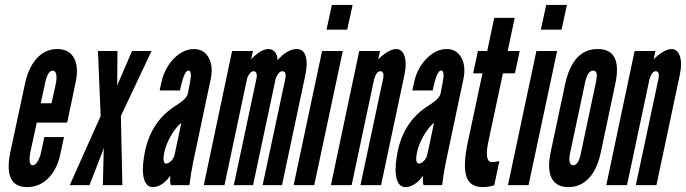

<svg xmlns="http://www.w3.org/2000/svg" viewBox="-20 -755 2797 783"><path d="M90.5 8Q141 8 177.2 -28.5Q213.5 -65 226.5 -128.5L241 -196H161L148 -136Q143 -112 133.2 -96.5Q123.5 -81 113.5 -81Q94 -81 104 -136L130 -255H254L288 -417Q302 -481 282 -518Q262 -555 213.5 -555Q165.5 -555 131 -518.2Q96.5 -481.5 82 -414L21.5 -131.5Q-6 8 90.5 8ZM146 -334 163 -411Q173.5 -467 195 -467Q206 -467 209.2 -451.5Q212.5 -436 207 -411L190 -334Z M264.5 0H345L400.5 -142.5L402.5 -149.5H404L403 -142.5L399.5 0H479L473 -282L598 -547H518.5L461 -414L458.5 -407.5H457.5L458 -414L459 -547H379.5L390.5 -282Z M603.5 8Q621.5 8 640.5 -4.2Q659.5 -16.5 672 -36H674.5Q672.5 -11 677 0H752.5Q756.5 -31 759.5 -49.2Q762.5 -67.5 768 -95L839 -431Q850.5 -484.5 831 -519.8Q811.5 -555 771 -555Q741.5 -555 713.8 -536.8Q686 -518.5 665.8 -487Q645.5 -455.5 637.5 -416.5L631 -386H714Q730.5 -467.5 748.5 -467.5Q764 -467.5 755 -419.5L746 -373Q744 -362.5 731 -349.8Q718 -337 690.5 -320Q587 -252 567 -113Q558 -57 567.5 -24.5Q577 8 603.5 8ZM658 -88Q642.5 -88 648.5 -125.5Q652 -148 663 -173.2Q674 -198.5 689.2 -220.5Q704.5 -242.5 719.5 -254L692 -124Q689 -110.5 678.5 -99.2Q668 -88 658 -88Z M1190.5 -555Q1152 -555 1111.5 -509.5Q1112 -529.5 1101.8 -542.2Q1091.5 -555 1075 -555Q1044.5 -555 1004 -513.5L1011.5 -547H926.5L811 0H895.5L988 -436.5Q999.5 -464.5 1014 -464.5Q1022.5 -464.5 1025.8 -455.8Q1029 -447 1025.5 -433L933.5 0H1012L1104.5 -435.5Q1116.5 -464.5 1131.5 -464.5Q1150 -464.5 1143 -431.5L1051 0H1130L1225 -448Q1235.5 -498.5 1226.2 -526.8Q1217 -555 1190.5 -555Z M1311.5 -634H1396L1418 -735H1333.5ZM1177.5 0H1261.5L1378 -547H1293.5Z M1329.5 0H1414L1505.5 -431Q1515 -464.5 1531 -464.5Q1548.5 -464.5 1542 -432.5L1450 0H1534L1629 -448Q1639.5 -496 1629.8 -525.5Q1620 -555 1595 -555Q1580.5 -555 1560.2 -543Q1540 -531 1522.5 -513L1530 -547H1445Z M1634 8Q1652 8 1671 -4.2Q1690 -16.5 1702.5 -36H1705Q1703 -11 1707.5 0H1783Q1787 -31 1790 -49.2Q1793 -67.5 1798.5 -95L1869.5 -431Q1881 -484.5 1861.5 -519.8Q1842 -555 1801.5 -555Q1772 -555 1744.2 -536.8Q1716.5 -518.5 1696.2 -487Q1676 -455.5 1668 -416.5L1661.5 -386H1744.5Q1761 -467.5 1779 -467.5Q1794.5 -467.5 1785.5 -419.5L1776.5 -373Q1774.5 -362.5 1761.5 -349.8Q1748.5 -337 1721 -320Q1617.5 -252 1597.5 -113Q1588.5 -57 1598 -24.5Q1607.5 8 1634 8ZM1688.5 -88Q1673 -88 1679 -125.5Q1682.5 -148 1693.5 -173.2Q1704.5 -198.5 1719.8 -220.5Q1735 -242.5 1750 -254L1722.5 -124Q1719.5 -110.5 1709 -99.2Q1698.5 -88 1688.5 -88Z M1947.5 8Q1971 8 1995.5 1L2016.5 -98Q2004 -95.5 1998 -94.8Q1992 -94 1986 -94Q1953 -94 1973 -184L2031 -456H2080L2099.5 -547H2050.5L2079 -682H1995.5L1967 -547H1929L1909.5 -456H1947.5L1888 -176Q1867.5 -80 1881.8 -36Q1896 8 1947.5 8Z M2185.5 -634H2270L2292 -735H2207.5ZM2051.5 0H2135.5L2252 -547H2167.5Z M2298 8Q2347.5 8 2381.5 -28.2Q2415.5 -64.5 2430 -133L2489.5 -414Q2519 -555 2417.5 -555Q2315.5 -555 2284.5 -411L2226 -136Q2211 -65.5 2229.5 -28.8Q2248 8 2298 8ZM2317 -81Q2306.5 -81 2303.2 -94Q2300 -107 2304.5 -128.5L2366 -418.5Q2376.5 -467 2399 -467Q2410.5 -467 2413 -455.8Q2415.5 -444.5 2410 -418.5L2348.5 -128.5Q2339 -81 2317 -81Z M2452.5 0H2537L2628.5 -431Q2638 -464.5 2654 -464.5Q2671.5 -464.5 2665 -432.5L2573 0H2657L2752 -448Q2762.5 -496 2752.8 -525.5Q2743 -555 2718 -555Q2703.5 -555 2683.2 -543Q2663 -531 2645.5 -513L2653 -547H2568Z"/></svg>

Font: League Gothic SemiCondensed Italic
Style: Regular
Weight: 400
Width: 4
Designer: The League of Moveable Type
Version: Version 1.600; ttfautohint (v1.8.3)